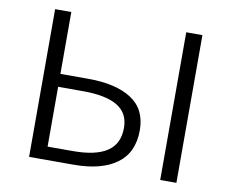

<svg xmlns="http://www.w3.org/2000/svg" viewBox="-78 -822 1114 923"><g transform="rotate(10 478.5 -360.5)"><path d="M119 -721H198V-419H334Q469 -419 545 -370Q621 -321 621 -218Q621 -109 546.5 -54.5Q472 0 336 0H119ZM544 -216Q544 -288 488 -322Q432 -356 318 -356H198V-64H322Q433 -64 488.5 -101Q544 -138 544 -216ZM759 -721H838V0H759Z"/></g></svg>

Font: Nebula Sans Book
Style: Regular
Weight: 400
Designer: Paul D. Hunt for Adobe (as Source Sans)
Foundry: Nebula Entertainment & Broadcasting LLC
Version: Version 1.010